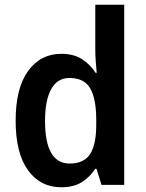

<svg xmlns="http://www.w3.org/2000/svg" viewBox="-20 -780 614 810"><path d="M238 10Q150 10 98 -62Q46 -134 46 -271Q46 -408 98.5 -480.5Q151 -553 239 -553Q290 -553 325 -531Q360 -509 383 -473H388Q386 -493 384 -520Q382 -547 382 -567V-760H504V0H408L387 -68H382Q359 -33 325 -11.5Q291 10 238 10ZM274 -90Q334 -90 360 -130Q386 -170 386 -253V-274Q386 -362 361 -406.5Q336 -451 273 -451Q222 -451 196 -404Q170 -357 170 -270Q170 -90 274 -90Z"/></svg>

Font: Noto Sans Georgian SemiCondensed SemiBold
Style: Regular
Weight: 600
Width: 4
Designer: Monotype Design Team, Akaki Razmadze
Foundry: Google LLC
Version: Version 2.005; ttfautohint (v1.8.4.7-5d5b)